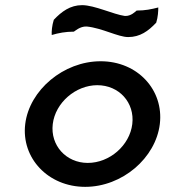

<svg xmlns="http://www.w3.org/2000/svg" viewBox="-20 -723 662 746"><path d="M511 -682C506 -678 489 -660 466 -661H465C421 -667 347 -703 299 -703C253 -703 219 -678 189 -646C182 -624 180 -600 181 -587C208 -595 235 -600 267 -600C271 -602 291 -621 316 -620H317C377 -614 439 -579 478 -579C524 -579 556 -602 587 -635C594 -657 595 -681 595 -694C568 -687 544 -682 511 -682ZM185 -241C195 -324 274 -392 358 -392C443 -392 504 -324 494 -241C484 -158 406 -90 321 -90C237 -90 175 -158 185 -241ZM78 -241C62 -109 167 3 311 3C455 3 585 -109 601 -241C617 -373 515 -485 371 -485C227 -485 94 -373 78 -241Z"/></svg>

Font: Bluebird
Style: LiObl
Weight: 300
Designer: Jasper
Foundry: Cannot Into Space Fonts
Version: Version 0.98